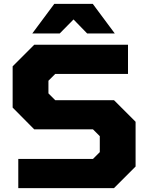

<svg xmlns="http://www.w3.org/2000/svg" viewBox="-20 -967 762 987"><path d="M146 -795 259 -947H457L570 -795H428L358 -867L287 -795ZM74 0V-150H458L493 -185V-267L458 -302H156L45 -414V-626L156 -737H638V-587H264L229 -552V-487L264 -452H566L677 -341V-111L566 0Z"/></svg>

Font: Tomorrow
Style: Bold
Weight: 700
Designer: Tony de Marco, Monica Rizzolli
Foundry: Just in Type
Version: Version 2.002